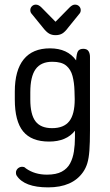

<svg xmlns="http://www.w3.org/2000/svg" viewBox="-20 -602 476 830"><path d="M304 -37V-8Q304 24 299.5 53Q295 82 283 104.5Q271 127 247 140Q223 153 183 153Q130 153 92 126Q87 121 83.5 120Q80 119 76 119Q66 119 58.5 125Q51 131 49 141Q48 150 52 157Q85 208 188 208Q293 208 339 142Q351 125 357.5 103.5Q364 82 366.5 48.5Q369 15 369 -38V-356Q369 -371 362.5 -381Q356 -391 340 -391Q325 -391 318 -382Q311 -373 309 -341Q272 -393 196 -393Q121 -393 82.5 -345.5Q44 -298 44 -206V-172Q44 -78 80 -34Q116 10 192 10Q267 10 304 -37ZM302 -209 303 -173Q303 -108 279.5 -78Q256 -48 205 -48Q156 -48 133.5 -77.5Q111 -107 111 -172V-203Q111 -271 134 -303Q157 -335 206 -335Q246 -335 266 -318.5Q286 -302 293.5 -273.5Q301 -245 302 -209ZM220 -508 159 -570Q147 -582 135 -582Q125 -582 118 -575Q111 -568 111 -558Q111 -548 118 -541L166 -482Q180 -464 192 -457Q204 -450 220 -450Q237 -450 249 -457Q261 -464 275 -483L322 -541Q329 -548 329 -558Q329 -568 322 -575Q315 -582 304 -582Q293 -582 281 -570Z"/></svg>

Font: Beiruti
Style: Regular
Weight: 400
Designer: Arlette Boutros
Foundry: Boutros
Version: Version 1.41